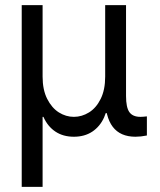

<svg xmlns="http://www.w3.org/2000/svg" viewBox="-20 -524 630 755"><path d="M65.4 -503.9H147.5V-385.7V-252V-101.6V210.9H65.4ZM135.7 -144.5 163.1 -64.5H135.7V-144.5L147.5 -222.7Q147.5 -170.9 165.5 -135.3Q183.6 -99.6 211.4 -82Q239.3 -64.5 270.5 -64.5Q301.8 -64.5 330.1 -82Q358.4 -99.6 376 -135.3Q393.6 -170.9 393.6 -222.7L405.3 -144.5V-79.1H377.9L405.3 -144.5Q405.3 -97.7 389.2 -62Q373 -26.4 342.8 -6.3Q312.5 13.7 270.5 13.7Q228.5 13.7 198.2 -6.3Q168 -26.4 151.9 -62Q135.7 -97.7 135.7 -144.5ZM393.6 -142.6V-503.9H475.6V-146.5Q475.6 -101.6 488.8 -83Q502 -64.5 532.2 -64.5Q542 -64.5 557.6 -66.4V8.8Q533.2 13.7 512.7 13.7Q453.1 13.7 423.3 -25.4Q393.6 -64.5 393.6 -142.6Z"/></svg>

Font: Wanted Sans Std Variable
Style: Regular
Weight: 400
Designer: Original Design by Kil Hyung-jin and Kang Hanbin, Wanted Lab, Inc;
Foundry: Wanted Lab, Inc.
Version: Version 1.003;Glyphs 3.2 (3227)